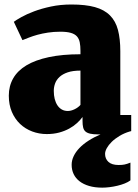

<svg xmlns="http://www.w3.org/2000/svg" viewBox="-20 -590 617 861"><path d="M19.5 -161.1Q19.5 -204.1 39.1 -238.5Q58.6 -272.9 98.4 -296.9Q138.2 -320.8 198.7 -333.7Q259.3 -346.7 340.8 -346.7V-362.3Q340.8 -384.3 337.6 -400.1Q334.5 -416 325 -426.8Q315.4 -437.5 297.6 -442.6Q279.8 -447.8 250.5 -447.8Q220.7 -447.8 195.1 -443.8Q169.4 -439.9 148.2 -434.1Q127 -428.2 110.1 -421.6Q93.3 -415 81.1 -410.2H80.6L42 -492.2Q52.2 -500 75.7 -513.2Q99.1 -526.4 132.8 -539.1Q166.5 -551.8 209 -560.8Q251.5 -569.8 300.3 -569.8Q363.8 -569.8 405.8 -558.1Q447.8 -546.4 473.1 -521Q498.5 -495.6 509 -455.8Q519.5 -416 519.5 -360.4V-74.2H568.4V-2L562 -0.5Q536.1 7.3 515.6 19.8Q495.1 32.2 481 46.1Q466.8 60.1 459 74.2Q451.2 88.4 451.2 100.1Q451.2 122.1 466.3 136Q481.4 149.9 511.7 149.9Q520.5 149.9 526.6 149.4Q532.7 148.9 538.6 147.7Q544.4 146.5 550.5 144.5Q556.6 142.6 564.9 139.2V218.8Q554.7 226.6 539.3 232.7Q523.9 238.8 506.6 242.9Q489.3 247.1 471.4 249.3Q453.6 251.5 438.5 251.5Q405.3 251.5 379.6 243.9Q354 236.3 336.7 222.9Q319.3 209.5 310.3 190.7Q301.3 171.9 301.3 148.9Q301.3 129.4 310.3 110.4Q319.3 91.3 336.2 73.7Q353 56.2 377 40.8Q400.9 25.4 430.7 12.7H420.4Q398.4 12.7 384.5 9.5Q370.6 6.3 363 -0.5Q355.5 -7.3 352.8 -18.8Q350.1 -30.3 350.1 -46.9V-65.4Q340.3 -51.8 325.4 -38.1Q310.5 -24.4 290.5 -13.4Q270.5 -2.4 245.4 4.4Q220.2 11.2 189.9 11.2Q155.3 11.2 124.3 -0.5Q93.3 -12.2 70.1 -34.2Q46.9 -56.2 33.2 -88.1Q19.5 -120.1 19.5 -161.1ZM221.2 -182.6Q221.2 -162.6 225.3 -146.2Q229.5 -129.9 237.5 -117.7Q245.6 -105.5 257.3 -98.9Q269 -92.3 284.2 -92.3Q298.3 -92.3 314.5 -100.1Q330.6 -107.9 340.8 -119.6V-273.4Q306.6 -273.4 283.7 -265.6Q260.7 -257.8 246.8 -244.9Q232.9 -231.9 227.1 -215.8Q221.2 -199.7 221.2 -182.6Z"/></svg>

Font: Merriweather UltraBold
Style: Regular
Weight: 900
Designer: Eben Sorkin ( sorkintype@gmail.com )
Foundry: Eben Sorkin
Version: Version 1.570; ttfautohint (v1.3) -l 8 -r 32 -G 0 -x 0 -H 60